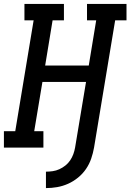

<svg xmlns="http://www.w3.org/2000/svg" viewBox="-29 -755 667 982"><path d="M206 207V123Q223 123 240.5 120.5Q258 118 274.5 110.5Q291 103 305.5 91.5Q320 80 330 65Q340 50 346 33.5Q352 17 355 0L411 -336H188L146 -84H193V0H-9V-84H49L143 -651H96V-735H298V-651H240L202 -420H425L463 -651H416V-735H618V-651H560L452 0Q447 28 437.5 56Q428 84 411 109Q394 134 370 153.5Q346 173 319 185Q292 197 263.5 202Q235 207 206 207Z"/></svg>

Font: Iosevka Etoile Medium Oblique
Style: Regular
Weight: 500
Italic angle: -9°
Designer: Belleve Invis
Foundry: Belleve Invis
Version: Version 15.5.2; ttfautohint (v1.8.4)